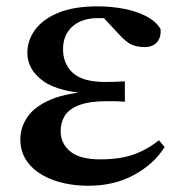

<svg xmlns="http://www.w3.org/2000/svg" viewBox="-20 -572 574 608"><path d="M260.9 16.2Q199.5 16.2 150.4 -1.2Q101.4 -18.5 72.9 -51.5Q44.4 -84.5 44.4 -130.8Q44.4 -168.4 67 -201.7Q89.6 -235 141.8 -257.1Q194 -279.1 282.4 -283.1V-274.3Q167.6 -278.8 117.1 -315.2Q66.6 -351.5 66.6 -404.7Q66.6 -443.9 90.9 -477.5Q115.2 -511 164.6 -531.5Q214.1 -551.9 289 -551.9Q333 -551.9 373.7 -543.9Q414.5 -535.8 444.9 -519.6Q475.3 -503.3 488.7 -479.2Q490.2 -452.9 476.8 -437.9Q463.4 -422.9 438.1 -422.9Q416.6 -422.9 398.6 -429.9Q380.7 -436.8 354.2 -466.1L291.2 -533.9L352.5 -534.8L374.7 -509.1Q347.5 -511.9 328.4 -513.3Q309.2 -514.7 291.4 -514.7Q239.6 -514.7 209.6 -488.3Q179.6 -461.8 179.6 -416.3Q179.6 -370.3 210.5 -341.3Q241.5 -312.4 314.1 -312.4Q328.8 -312.4 342.7 -312.9Q356.7 -313.4 375.4 -314.4V-249.8Q352.3 -251.6 340.5 -251.6Q328.7 -251.6 319.3 -251.6Q262.7 -251.6 230.6 -239.1Q198.6 -226.7 185.3 -205.6Q172.1 -184.5 172.1 -156.2Q172.1 -117.7 202.4 -92.5Q232.7 -67.3 298.1 -67.3Q358.3 -67.3 402 -82.4Q445.6 -97.5 483.2 -127.9L501.3 -106.5Q468.7 -53.4 405.5 -18.6Q342.3 16.2 260.9 16.2Z"/></svg>

Font: Noto Serif JP
Style: Regular
Weight: 200
Designer: Ryoko NISHIZUKA 西塚涼子 (kana & ideographs); Frank Grießhammer (Latin, Greek & Cyrillic); Wenlong ZHANG 张文龙 (bopomofo); San
Foundry: Adobe
Version: Version 2.001;hotconv 1.1.0;makeotfexe 2.6.0